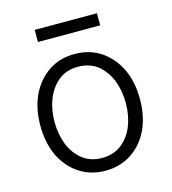

<svg xmlns="http://www.w3.org/2000/svg" viewBox="-108 -802 808 903"><g transform="rotate(-15 295.5 -350.0)"><path d="M169 -23Q115 -58 83 -123Q53 -188 53 -270Q53 -355 83 -418Q114 -482 169 -519Q223 -555 295 -555Q367 -555 422 -519Q477 -482 508 -418Q538 -355 538 -270Q538 -188 508 -123Q476 -58 422 -23Q367 13 295 13Q223 13 169 -23ZM390 -79Q429 -110 449 -159Q469 -211 469 -270Q469 -330 449 -382Q428 -432 390 -463Q351 -493 295 -493Q240 -493 201 -463Q163 -432 142 -382Q122 -330 122 -270Q122 -211 142 -159Q162 -110 201 -79Q240 -49 295 -49Q351 -49 390 -79ZM144 -654V-713H447V-654Z"/></g></svg>

Font: Sinter Normal
Style: Regular
Weight: 350
Foundry: Adobe & rsms
Version: Version 1.000